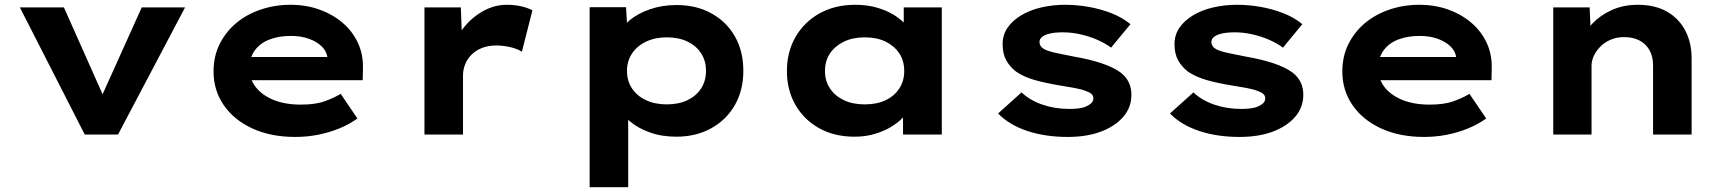

<svg xmlns="http://www.w3.org/2000/svg" viewBox="-20 -562 7238 802"><path d="M334 0 63 -531H247L430 -120L385 -116L572 -531H753L473 0Z M1213 10Q1111 10 1034 -25.5Q957 -61 914.5 -123Q872 -185 872 -263Q872 -327 897.5 -378Q923 -429 966.5 -465.5Q1010 -502 1069 -522Q1128 -542 1193 -542Q1259 -542 1314.5 -522Q1370 -502 1411.5 -466.5Q1453 -431 1475.5 -382Q1498 -333 1496 -274L1495 -227H982L959 -324H1365L1348 -302V-322Q1344 -349 1323 -369Q1302 -389 1269 -400.5Q1236 -412 1195 -412Q1146 -412 1107 -397.5Q1068 -383 1045 -352.5Q1022 -322 1022 -275Q1022 -232 1048.5 -198Q1075 -164 1123 -144.5Q1171 -125 1237 -125Q1298 -125 1337.5 -139.5Q1377 -154 1403 -170L1473 -67Q1438 -42 1396 -25Q1354 -8 1308 1Q1262 10 1213 10Z M1753 0V-531H1905L1912 -341L1869 -353Q1884 -406 1918.5 -448.5Q1953 -491 1999.5 -516.5Q2046 -542 2097 -542Q2128 -542 2155.5 -536Q2183 -530 2204 -519L2160 -346Q2142 -358 2112 -365Q2082 -372 2053 -372Q2020 -372 1994 -362Q1968 -352 1950 -334Q1932 -316 1923 -293.5Q1914 -271 1914 -247V0Z M2443 220V-532H2595L2602 -412L2571 -421Q2579 -452 2612 -479Q2645 -506 2695.5 -523.5Q2746 -541 2806 -541Q2889 -541 2952 -506Q3015 -471 3050 -409.5Q3085 -348 3085 -266Q3085 -185 3049.5 -123Q3014 -61 2950.5 -26Q2887 9 2805 9Q2743 9 2692.5 -9.5Q2642 -28 2609 -57Q2576 -86 2567 -117L2604 -131V220ZM2765 -126Q2815 -126 2851.5 -143.5Q2888 -161 2908.5 -192.5Q2929 -224 2929 -266Q2929 -308 2908.5 -339.5Q2888 -371 2851.5 -388.5Q2815 -406 2765 -406Q2716 -406 2678.5 -388Q2641 -370 2620 -338.5Q2599 -307 2599 -266Q2599 -224 2620 -192.5Q2641 -161 2678.5 -143.5Q2716 -126 2765 -126Z M3550 9Q3465 9 3401.5 -26.5Q3338 -62 3302.5 -124Q3267 -186 3267 -265Q3267 -346 3303.5 -408.5Q3340 -471 3404 -506.5Q3468 -542 3553 -542Q3602 -542 3643.5 -530Q3685 -518 3716.5 -498Q3748 -478 3767.5 -454.5Q3787 -431 3793 -407L3755 -405V-531H3914V0H3752V-141L3786 -132Q3782 -107 3761.5 -82Q3741 -57 3709.5 -36.5Q3678 -16 3637 -3.5Q3596 9 3550 9ZM3592 -126Q3643 -126 3679.5 -143.5Q3716 -161 3736.5 -192.5Q3757 -224 3757 -265Q3757 -308 3736.5 -339Q3716 -370 3679.5 -388Q3643 -406 3592 -406Q3542 -406 3505 -388Q3468 -370 3447 -339Q3426 -308 3426 -265Q3426 -224 3447 -192.5Q3468 -161 3505 -143.5Q3542 -126 3592 -126Z M4440 10Q4346 10 4271 -15Q4196 -40 4149 -88L4247 -176Q4282 -143 4334 -125Q4386 -107 4447 -107Q4466 -107 4484 -109Q4502 -111 4516 -117Q4530 -123 4538.5 -131Q4547 -139 4547 -152Q4547 -171 4518 -181Q4499 -189 4469 -194.5Q4439 -200 4407 -205Q4346 -215 4301 -228Q4256 -241 4224 -263Q4198 -283 4183 -310.5Q4168 -338 4168 -377Q4168 -416 4188.5 -446Q4209 -476 4245.5 -498Q4282 -520 4329.5 -531Q4377 -542 4429 -542Q4479 -542 4529 -533Q4579 -524 4623.5 -506.5Q4668 -489 4702 -461L4621 -363Q4597 -381 4564 -395.5Q4531 -410 4493.5 -418.5Q4456 -427 4419 -427Q4400 -427 4383 -425Q4366 -423 4352 -418Q4338 -413 4330 -405Q4322 -397 4322 -386Q4322 -378 4326.5 -370.5Q4331 -363 4341 -357Q4358 -348 4390 -341Q4422 -334 4464 -326Q4533 -314 4582 -297.5Q4631 -281 4661 -259Q4684 -241 4695 -218Q4706 -195 4706 -166Q4706 -113 4671.5 -73.5Q4637 -34 4578 -12Q4519 10 4440 10Z M5158 10Q5064 10 4989 -15Q4914 -40 4867 -88L4965 -176Q5000 -143 5052 -125Q5104 -107 5165 -107Q5184 -107 5202 -109Q5220 -111 5234 -117Q5248 -123 5256.5 -131Q5265 -139 5265 -152Q5265 -171 5236 -181Q5217 -189 5187 -194.5Q5157 -200 5125 -205Q5064 -215 5019 -228Q4974 -241 4942 -263Q4916 -283 4901 -310.5Q4886 -338 4886 -377Q4886 -416 4906.5 -446Q4927 -476 4963.5 -498Q5000 -520 5047.5 -531Q5095 -542 5147 -542Q5197 -542 5247 -533Q5297 -524 5341.5 -506.5Q5386 -489 5420 -461L5339 -363Q5315 -381 5282 -395.5Q5249 -410 5211.5 -418.5Q5174 -427 5137 -427Q5118 -427 5101 -425Q5084 -423 5070 -418Q5056 -413 5048 -405Q5040 -397 5040 -386Q5040 -378 5044.5 -370.5Q5049 -363 5059 -357Q5076 -348 5108 -341Q5140 -334 5182 -326Q5251 -314 5300 -297.5Q5349 -281 5379 -259Q5402 -241 5413 -218Q5424 -195 5424 -166Q5424 -113 5389.5 -73.5Q5355 -34 5296 -12Q5237 10 5158 10Z M5928 10Q5826 10 5749 -25.5Q5672 -61 5629.5 -123Q5587 -185 5587 -263Q5587 -327 5612.5 -378Q5638 -429 5681.5 -465.5Q5725 -502 5784 -522Q5843 -542 5908 -542Q5974 -542 6029.5 -522Q6085 -502 6126.5 -466.5Q6168 -431 6190.5 -382Q6213 -333 6211 -274L6210 -227H5697L5674 -324H6080L6063 -302V-322Q6059 -349 6038 -369Q6017 -389 5984 -400.5Q5951 -412 5910 -412Q5861 -412 5822 -397.5Q5783 -383 5760 -352.5Q5737 -322 5737 -275Q5737 -232 5763.5 -198Q5790 -164 5838 -144.5Q5886 -125 5952 -125Q6013 -125 6052.5 -139.5Q6092 -154 6118 -170L6188 -67Q6153 -42 6111 -25Q6069 -8 6023 1Q5977 10 5928 10Z M6468 0V-531H6620L6626 -397L6585 -387Q6598 -428 6631 -463Q6664 -498 6712.5 -520Q6761 -542 6821 -542Q6893 -542 6943 -513.5Q6993 -485 7019.5 -434.5Q7046 -384 7046 -318V0H6885V-289Q6885 -326 6870 -352.5Q6855 -379 6828 -393Q6801 -407 6764 -407Q6733 -407 6707.5 -396Q6682 -385 6664.5 -367Q6647 -349 6637.5 -328.5Q6628 -308 6628 -287V0H6549Q6512 0 6492 0Q6472 0 6468 0Z"/></svg>

Font: Lexend Mega
Style: Bold
Weight: 700
Version: Version 1.007